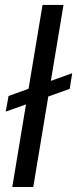

<svg xmlns="http://www.w3.org/2000/svg" viewBox="-20 -747 308 767"><path d="M183.2 -424 233.7 -727.3H149.9L94.1 -392.4L14.2 -363.6L2.8 -301.1L83.8 -329.9L29.1 0H112.9L172.9 -361.5L258.5 -392L268.5 -454.5Z"/></svg>

Font: Riot Sans 2.0
Style: Italic
Weight: 400
Italic angle: -9.39999°
Designer: Rasmus Andersson
Foundry: rsms
Version: Version 3.006;hotconv 1.0.109;makeotfexe 2.5.65596